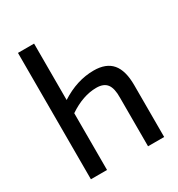

<svg xmlns="http://www.w3.org/2000/svg" viewBox="-166 -799 843 908"><g transform="rotate(-30 256.0 -345.0)"><path d="M334 -439Q401 -439 433.5 -401Q466 -363 466 -283V0H378V-265Q379 -316 361.5 -339Q344 -362 304 -362Q231 -362 154 -310V0H66V-690H154V-382Q242 -439 334 -439Z"/></g></svg>

Font: exo2condensed_r
Style: Regular
Weight: 400
Width: 3
Designer: Natanael Gama
Version: Version 1.001;PS 001.001;hotconv 1.0.70;makeotf.lib2.5.58329